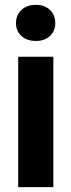

<svg xmlns="http://www.w3.org/2000/svg" viewBox="-20 -772 294 792"><path d="M128 -752Q164 -752 186 -731Q208 -710 208 -677Q208 -644 186 -623.5Q164 -603 128 -603Q91 -603 68.5 -623.5Q46 -644 46 -677Q46 -710 68.5 -731Q91 -752 128 -752ZM55 -538H200V0H55Z"/></svg>

Font: Freesentation 8 ExtraBold
Style: Regular
Weight: 800
Designer: glyphs from Roboto by Christian Robertson / Hangul glyphs from Noto Sans CJK(Source Han Sans) by Jang Soo-young and Kang
Foundry: PT&
Version: Version 2.001